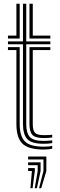

<svg xmlns="http://www.w3.org/2000/svg" viewBox="-20 -790 318 1024"><path d="M213 -23.2Q148 -23.2 125.2 -48.5Q102.5 -73.8 102.5 -128V-553.8H22.5V-569.2H102.5V-770H120V-569.2H248.5V-553.8H120V-128Q120 -80.2 139.2 -59.4Q158.5 -38.5 213 -38.5Q224 -38.5 235.4 -39.2Q246.8 -40 258.5 -41.5V-26.8Q248.5 -24.8 237 -24Q225.5 -23.2 213 -23.2ZM213 7.5Q131.8 7.5 99.6 -24Q67.5 -55.5 67.5 -128V-523H22.5V-538.5H85V-128Q85 -65 112.1 -36.4Q139.2 -7.8 213 -7.8Q225.8 -7.8 237.4 -8.6Q249 -9.5 258.5 -11.8V3Q240.8 7.5 213 7.5ZM213 -53.8Q168 -53.8 152.6 -70.8Q137.2 -87.8 137.2 -128V-538.5H248.5V-523H154.8V-128Q154.8 -95.5 166.2 -82.4Q177.8 -69.2 213 -69.2Q228.8 -69.2 240.2 -69.8Q251.8 -70.2 258.5 -71.5V-56.8Q249.8 -55.5 238.5 -54.6Q227.2 -53.8 213 -53.8ZM22.5 -584.5V-600H67.5V-770H85V-584.5ZM137.2 -584.5V-770H154.8V-600H248.5V-584.5ZM188.2 213.8 211.8 122V60.5H130V45H227.2V122L199.8 213.8ZM142.2 213.8 150.2 122H130V106.5H165.8V122L153.8 213.8ZM165.2 213.8 181 122V91.2H130V75.8H196.5V122L176.8 213.8Z"/></svg>

Font: Big Shoulders Inline Display Thin SemiBold
Style: Regular
Weight: 600
Version: Version 2.002